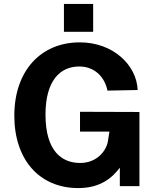

<svg xmlns="http://www.w3.org/2000/svg" viewBox="-20 -949 804 979"><path d="M455 -929H306V-787H455ZM379 10C495 10 554 -45 591 -94V0H691V-378L388 -379V-278H538L531 -234C525 -182 475 -118 389 -118C297 -118 212 -176 212 -365C212 -536 285 -610 384 -610C463 -610 514 -556 528 -487L682 -490C677 -616 558 -733 387 -733C189 -733 53 -589 53 -359C53 -136 180 10 379 10Z"/></svg>

Font: United Sans
Style: Bold
Weight: 700
Designer: Pablo Impallari, Rodrigo Fuenzalida (Modified by Dan O. Williams)
Version: Version 1.000;PS 001.000;hotconv 1.0.88;makeotf.lib2.5.64775